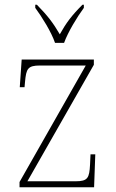

<svg xmlns="http://www.w3.org/2000/svg" viewBox="-20 -786 487 806"><path d="M211 -606H249C265 -651 304 -715 332 -753V-766H326C280 -720 258 -690 231 -642C203 -690 180 -720 135 -766H128V-753C156 -715 196 -651 211 -606ZM62 0H375L380 -138H360L358 -95C355 -39 349 -25 297 -25H95L374 -514V-536H71L63 -420H83L85 -442C90 -497 96 -511 148 -511H340L62 -22Z"/></svg>

Font: Noto Serif Sinhala SemiCondensed Thin
Style: Regular
Weight: 100
Width: 4
Designer: Jelle Bosma - Monotype Design Team
Foundry: Monotype Imaging Inc.
Version: Version 2.007